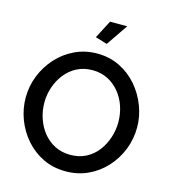

<svg xmlns="http://www.w3.org/2000/svg" viewBox="-131 -1022 1014 1133"><g transform="rotate(15 376.0 -455.5)"><path d="M375 5Q298 5 236 -25Q174 -55 129 -106.5Q84 -158 59.5 -222.5Q35 -287 35 -355Q35 -426 61 -490.5Q87 -555 133 -605.5Q179 -656 241.5 -685.5Q304 -715 377 -715Q453 -715 515.5 -684Q578 -653 622.5 -601Q667 -549 691.5 -485Q716 -421 716 -354Q716 -283 690.5 -218.5Q665 -154 619 -103.5Q573 -53 510.5 -24Q448 5 375 5ZM149 -355Q149 -305 165 -258Q181 -211 210.5 -174.5Q240 -138 282 -117Q324 -96 376 -96Q430 -96 472 -118Q514 -140 542.5 -177.5Q571 -215 586 -261.5Q601 -308 601 -355Q601 -405 585.5 -451.5Q570 -498 540 -534.5Q510 -571 468.5 -592Q427 -613 376 -613Q322 -613 280 -591Q238 -569 209 -532Q180 -495 164.5 -449Q149 -403 149 -355ZM415 -784 343 -806 400 -916H505Z"/></g></svg>

Font: Raleway Thin SemiBold
Style: Regular
Weight: 600
Version: Version 4.026